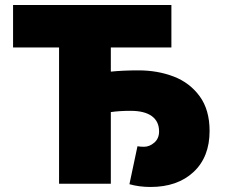

<svg xmlns="http://www.w3.org/2000/svg" viewBox="-20 -731 899 764"><path d="M495 2 527 -149Q539 -147 553 -147Q575 -147 594 -163.5Q613 -180 613 -208Q613 -248 584 -269Q555 -290 500 -290Q455 -290 421 -285V0H215V-542H32V-711H662V-542H421V-446Q470 -451 531 -451Q607 -451 671 -426.5Q735 -402 774.5 -348Q814 -294 814 -210Q814 -106 750 -46.5Q686 13 579 13Q534 13 495 2Z"/></svg>

Font: Nebula Sans Black
Style: Regular
Weight: 900
Designer: Paul D. Hunt for Adobe (as Source Sans)
Foundry: Nebula Entertainment & Broadcasting LLC
Version: Version 1.010